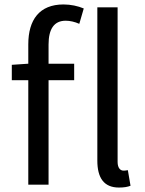

<svg xmlns="http://www.w3.org/2000/svg" viewBox="-20 -829 650 862"><path d="M107 -543 33 -538V-469H107V0H198V-469H313V-543H198V-629C198 -699 223 -736 275 -736C294 -736 316 -731 336 -722L356 -791C330 -802 298 -809 265 -809C157 -809 107 -740 107 -630ZM554 -65C544 -63 539 -63 534 -63C521 -63 508 -74 508 -102V-796H417V-108C417 -31 446 13 514 13C538 13 553 10 566 5Z"/></svg>

Font: Noto Sans CJK SC Regular
Style: Regular
Weight: 400
Designer: Ryoko NISHIZUKA (kana & ideographs); Paul D. Hunt (Latin, Greek & Cyrillic); Wenlong ZHANG (bopomofo); Sandoll Communica
Foundry: Adobe Systems Incorporated
Version: Version 1.004;PS 1.004;hotconv 1.0.82;makeotf.lib2.5.63406